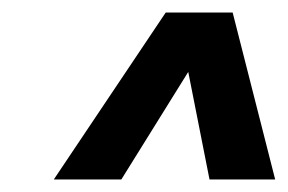

<svg xmlns="http://www.w3.org/2000/svg" viewBox="-20 -770 460 307"><path d="M66 -483 245 -750H352L420 -483H315L281 -655L174 -483Z"/></svg>

Font: Saira Condensed
Style: Bold Italic
Weight: 700
Width: 3
Italic angle: -12°
Designer: Hector Gatti with collaboration of the Omnibus-Type team
Foundry: Omnibus-Type
Version: Version 1.101